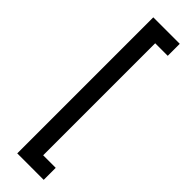

<svg xmlns="http://www.w3.org/2000/svg" viewBox="-332 -831 995 995"><g transform="rotate(45 165.0 -333.5)"><path d="M87 -832H281V-744H189V77H281V165H87Z"/></g></svg>

Font: Noto Sans Gurmukhi ExtraCondensed SemiBold
Style: Regular
Weight: 600
Width: 2
Designer: Jelle Bosma - Monotype Design Team
Foundry: Monotype Imaging Inc.
Version: Version 2.004; ttfautohint (v1.8.4.7-5d5b)